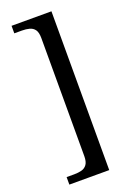

<svg xmlns="http://www.w3.org/2000/svg" viewBox="-167 -820 693 1009"><g transform="rotate(-20 180.0 -316.0)"><path d="M37 128V86H80Q103 86 121.5 81Q140 76 151 60.5Q162 45 162 14V-646Q162 -678 151 -693Q140 -708 121.5 -713Q103 -718 80 -718H37V-760H260V128Z"/></g></svg>

Font: Noto Serif Georgian
Style: Regular
Weight: 400
Designer: Monotype Design Team, Akaki Razmadze
Foundry: Google LLC
Version: Version 2.002